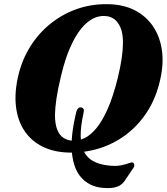

<svg xmlns="http://www.w3.org/2000/svg" viewBox="-20 -734 819 940"><path d="M354 -188Q357 -198 362.8 -203.8Q368.5 -209.5 377.5 -208Q387 -206 389.5 -199.2Q392 -192.5 389 -181Q374 -113 375 -66.5Q376 -20 391.5 9.2Q407 38.5 435 54.2Q463 70 501.5 75Q543.5 81 569.5 76Q595.5 71 609.8 65.2Q624 59.5 630 62Q636 63.5 637.2 72Q638.5 80.5 632.5 89L588.5 154Q581 164.5 568.5 172.8Q556 181 535.2 184.8Q514.5 188.5 481 185.5Q419 179.5 379.8 137.5Q340.5 95.5 332.2 14.8Q324 -66 354 -188ZM508.5 -713.5Q582.5 -712.5 637.8 -684.8Q693 -657 727.5 -607.5Q762 -558 772.2 -491.2Q782.5 -424.5 764.5 -345Q744.5 -255 701 -187.5Q657.5 -120 597.2 -74.8Q537 -29.5 465.8 -7.5Q394.5 14.5 318.5 13Q244.5 11.5 188.8 -16Q133 -43.5 99.5 -93.8Q66 -144 58 -214Q50 -284 71 -370Q89.5 -445 129.5 -508.2Q169.5 -571.5 227.2 -618Q285 -664.5 356.2 -689.8Q427.5 -715 508.5 -713.5ZM337.5 -45Q365 -44 394.2 -58Q423.5 -72 452.2 -106.8Q481 -141.5 507.5 -201.5Q534 -261.5 556.5 -352Q570 -407.5 576 -450.2Q582 -493 582 -525.5Q582 -569.5 570.5 -597.5Q559 -625.5 539.8 -640Q520.5 -654.5 495 -655.5Q465.5 -658 435.5 -643Q405.5 -628 377.2 -593.5Q349 -559 323.8 -502Q298.5 -445 279 -363Q263.5 -299.5 256.5 -252Q249.5 -204.5 249 -170.5Q249.5 -126.5 260.2 -99.2Q271 -72 291 -59Q311 -46 337.5 -45Z"/></svg>

Font: Fraunces
Style: Bold Italic
Weight: 700
Italic angle: -16°
Version: Version 1.000;[b76b70a41]